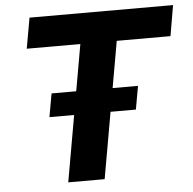

<svg xmlns="http://www.w3.org/2000/svg" viewBox="-50 -736 791 787"><g transform="rotate(-5 345.5 -343.0)"><path d="M199.3 0 298.1 -560.5H77.6L100 -686.4H690.6L669 -560.5H447.9L349.1 0ZM145.8 -273 162.9 -369.1H518.6L501.5 -273Z"/></g></svg>

Font: Archivo Variable SemiBold
Style: Italic
Weight: 600
Italic angle: -10°
Designer: Hector Gatti
Foundry: Omnibus-Type
Version: Version 2.001